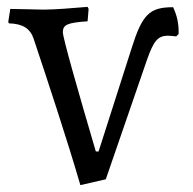

<svg xmlns="http://www.w3.org/2000/svg" viewBox="-20 -526 561 559"><path d="M484 -505C415 -505 394 -484 363 -385L267 -85H259C206 -265 163 -416 163 -432C163 -454 176 -460 235 -464L238 -500L235 -506C190 -502 136 -498 107 -498C86 -498 40 -500 10 -500L4 -462L6 -458C46 -457 68 -443 78 -413C118 -293 176 -118 214 13L288 -4L408 -352C427 -406 439 -422 469 -422C476 -422 484 -421 493 -420L500 -427C501 -454 496 -480 484 -505Z"/></svg>

Font: Alegreya SC
Style: Regular
Weight: 400
Designer: Juan Pablo del Peral
Foundry: Huerta Tipografica
Version: Version 2.007;PS 002.007;hotconv 1.0.88;makeotf.lib2.5.64775